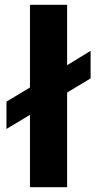

<svg xmlns="http://www.w3.org/2000/svg" viewBox="-20 -781 405 801"><path d="M105 0V-302L7 -243V-357L105 -416V-761H260V-509L358 -569V-454L260 -395V0Z"/></svg>

Font: Ruda SemiBold
Style: Bold
Weight: 900
Designer: Mariela Monsalve and Angelina Sanchez
Foundry: Mariela Monsalve and Angelina Sanchez
Version: Version 2.000